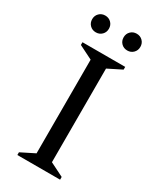

<svg xmlns="http://www.w3.org/2000/svg" viewBox="-210 -904 810 973"><g transform="rotate(30 195.0 -417.5)"><path d="M70 0V-16L150 -56V-604L70 -644V-660H320V-644L240 -604V-56L320 -16V0ZM103 -737Q82 -737 68 -751Q54 -765 54 -786Q54 -807 68 -821Q82 -835 103 -835Q124 -835 138 -821Q152 -807 152 -786Q152 -765 138 -751Q124 -737 103 -737ZM287 -737Q266 -737 252 -751Q238 -765 238 -786Q238 -807 252 -821Q266 -835 287 -835Q308 -835 322 -821Q336 -807 336 -786Q336 -765 322 -751Q308 -737 287 -737Z"/></g></svg>

Font: Spectral SC
Style: Regular
Weight: 400
Designer: Jean-Baptiste Levee
Foundry: Production Type
Version: Version 2.001